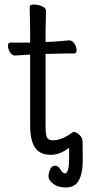

<svg xmlns="http://www.w3.org/2000/svg" viewBox="-20 -665 400 847"><path d="M323 138Q306 162 270.5 162Q235 162 214.5 145.5Q194 129 194 114Q194 99 201 82.5Q208 66 222.5 66Q237 66 246 82Q256 100 268 100Q275 100 281 81Q286 66 285 -13Q244 18 204 18Q156 18 134.5 -14Q113 -46 113 -110V-424H108Q107 -424 47 -420H46Q33 -420 24 -435Q15 -450 15 -463.5Q15 -477 26 -477H113V-528L111 -635Q111 -645 129 -645Q147 -645 165 -637.5Q183 -630 183 -617L181 -528V-480L209 -481Q245 -483 285 -487H286Q299 -487 308.5 -472Q318 -457 318 -443Q318 -429 307 -429H268Q240 -429 220 -428L181 -427V-108Q181 -68 188 -57Q195 -46 214 -46Q244 -46 279 -67Q287 -72 294 -77Q301 -83 307 -83Q313 -83 323 -76Q343 -62 344 -44Q345 -26 345 41Q345 108 323 138Z"/></svg>

Font: LXGW WenKai TC
Style: Regular
Weight: 400
Designer: LXGW / Fontworks Inc.
Foundry: LXGW / Fontworks Inc.
Version: Version 1.330